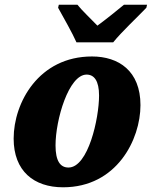

<svg xmlns="http://www.w3.org/2000/svg" viewBox="-20 -786 649 816"><path d="M305 -606H461C498 -652 566 -715 602 -753L605 -766H507C482 -745 427 -701 394 -677C371 -701 325 -745 309 -766H230L227 -753C248 -715 289 -643 305 -606ZM248 10C476 10 577 -193 577 -339C577 -485 484 -546 371 -546C145 -546 38 -350 38 -197C38 -59 124 10 248 10ZM271 -74C236 -74 216 -102 216 -168C216 -277 272 -469 348 -469C380 -469 401 -443 401 -380C401 -283 355 -74 271 -74Z"/></svg>

Font: Noto Serif SemiCondensed Black
Style: Italic
Weight: 900
Width: 4
Italic angle: -12°
Designer: Monotype Design Team
Foundry: Monotype Imaging Inc.
Version: Version 2.014